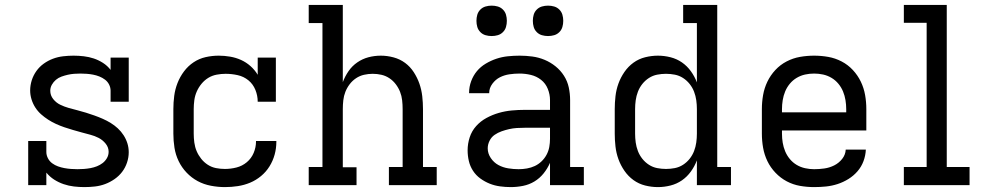

<svg xmlns="http://www.w3.org/2000/svg" viewBox="-20 -755 4040 783"><path d="M324 8Q303 8 281.5 5.5Q260 3 239.5 -4Q219 -11 201 -22.5Q183 -34 169 -51V0H95V-180H169V-135Q169 -122 175.5 -109.5Q182 -97 193 -89Q204 -81 216.5 -76.5Q229 -72 242.5 -69.5Q256 -67 269.5 -66Q283 -65 296 -65Q309 -65 322.5 -66Q336 -67 349.5 -69.5Q363 -72 375.5 -77Q388 -82 398.5 -90Q409 -98 416 -110Q423 -122 423 -136Q423 -154 411 -169Q399 -184 382.5 -192.5Q366 -201 348.5 -205.5Q331 -210 313 -215Q295 -220 277.5 -225Q260 -230 242.5 -236Q225 -242 208.5 -249.5Q192 -257 176.5 -267Q161 -277 147.5 -289Q134 -301 124 -316.5Q114 -332 108.5 -350Q103 -368 103 -386Q103 -407 109.5 -427.5Q116 -448 128.5 -465.5Q141 -483 158.5 -495.5Q176 -508 196 -515.5Q216 -523 237.5 -525.5Q259 -528 280 -528Q301 -528 322 -525.5Q343 -523 362.5 -516.5Q382 -510 400 -498.5Q418 -487 431 -470V-520H505V-340H431V-385Q431 -398 425 -410Q419 -422 408.5 -430Q398 -438 385.5 -443Q373 -448 360 -450.5Q347 -453 334 -454Q321 -455 308 -455Q295 -455 282 -454Q269 -453 256 -450Q243 -447 230.5 -442.5Q218 -438 208 -429.5Q198 -421 191.5 -409.5Q185 -398 185 -385Q185 -366 197 -351Q209 -336 225.5 -328Q242 -320 259.5 -315Q277 -310 295 -305.5Q313 -301 330.5 -295.5Q348 -290 365 -284Q382 -278 399 -270.5Q416 -263 431.5 -253.5Q447 -244 460.5 -231.5Q474 -219 484 -203.5Q494 -188 499.5 -170.5Q505 -153 505 -134Q505 -113 498 -92Q491 -71 478 -54Q465 -37 447 -24.5Q429 -12 409 -4.5Q389 3 367.5 5.5Q346 8 324 8Z M897 8Q869 8 840 2.5Q811 -3 786 -16.5Q761 -30 741 -51Q721 -72 708.5 -98Q696 -124 691.5 -152.5Q687 -181 687 -210V-310Q687 -337 690.5 -364Q694 -391 704 -416.5Q714 -442 730.5 -464Q747 -486 769.5 -501Q792 -516 818.5 -522Q845 -528 872 -528Q895 -528 918.5 -524Q942 -520 963 -510.5Q984 -501 1001.5 -485.5Q1019 -470 1031 -450V-520H1105V-340H1031Q1031 -365 1021.5 -388.5Q1012 -412 993 -427.5Q974 -443 949.5 -448.5Q925 -454 900 -454Q882 -454 863.5 -450.5Q845 -447 829.5 -437.5Q814 -428 802 -413.5Q790 -399 782.5 -382Q775 -365 772.5 -346.5Q770 -328 770 -310V-210Q770 -192 772.5 -173.5Q775 -155 782 -138.5Q789 -122 800.5 -107.5Q812 -93 827.5 -83Q843 -73 861 -69.5Q879 -66 897 -66Q921 -66 944.5 -72Q968 -78 986.5 -93.5Q1005 -109 1014.5 -131.5Q1024 -154 1024 -178V-180H1107V-177Q1107 -150 1100 -124.5Q1093 -99 1079 -76.5Q1065 -54 1044.5 -37Q1024 -20 1000 -10Q976 0 950 4Q924 8 897 8Z M1434 0H1239V-74H1295V-661H1239V-735H1378V-420Q1387 -444 1401.5 -465Q1416 -486 1437 -500.5Q1458 -515 1482.5 -521.5Q1507 -528 1533 -528Q1559 -528 1585 -521Q1611 -514 1632 -498.5Q1653 -483 1667.5 -460.5Q1682 -438 1690.5 -413.5Q1699 -389 1702 -362.5Q1705 -336 1705 -310V-74H1761V0H1566V-74H1622V-310Q1622 -328 1620 -346Q1618 -364 1611.5 -380.5Q1605 -397 1594 -411.5Q1583 -426 1568 -436Q1553 -446 1535.5 -450Q1518 -454 1500 -454Q1482 -454 1464.5 -450Q1447 -446 1432 -436Q1417 -426 1406 -411.5Q1395 -397 1388.5 -380.5Q1382 -364 1380 -346Q1378 -328 1378 -310V-73H1434Z M2063 8Q2041 8 2019 5Q1997 2 1977 -6Q1957 -14 1939 -27Q1921 -40 1909 -58.5Q1897 -77 1892 -98.5Q1887 -120 1887 -142Q1887 -169 1895.5 -195Q1904 -221 1922 -241Q1940 -261 1964 -274Q1988 -287 2014 -294.5Q2040 -302 2067 -304.5Q2094 -307 2120 -307H2223V-347Q2223 -370 2214 -392.5Q2205 -415 2186.5 -429.5Q2168 -444 2145 -449.5Q2122 -455 2099 -455Q2078 -455 2057.5 -452Q2037 -449 2019 -440Q2001 -431 1988 -413.5Q1975 -396 1975 -376V-375H1893V-377Q1893 -401 1901.5 -424Q1910 -447 1925 -465Q1940 -483 1961 -495.5Q1982 -508 2004.5 -515.5Q2027 -523 2051 -525.5Q2075 -528 2099 -528Q2125 -528 2151 -524.5Q2177 -521 2201 -511Q2225 -501 2245.5 -484.5Q2266 -468 2280 -446Q2294 -424 2299.5 -398.5Q2305 -373 2305 -347V-74H2361V0H2223V-91Q2213 -68 2197 -48Q2181 -28 2159.5 -15Q2138 -2 2113 3Q2088 8 2063 8ZM2095 -65Q2112 -65 2129 -68Q2146 -71 2161 -78Q2176 -85 2188.5 -97Q2201 -109 2209 -124Q2217 -139 2220 -155.5Q2223 -172 2223 -189V-234H2121Q2104 -234 2088 -233Q2072 -232 2056.5 -228.5Q2041 -225 2025.5 -219.5Q2010 -214 1997 -205Q1984 -196 1976.5 -181Q1969 -166 1969 -150Q1969 -129 1981.5 -110.5Q1994 -92 2012.5 -82Q2031 -72 2052.5 -68.5Q2074 -65 2095 -65ZM2215 -608Q2202 -608 2190 -611.5Q2178 -615 2169 -624Q2160 -633 2156.5 -645Q2153 -657 2153 -670Q2153 -683 2156.5 -695Q2160 -707 2169 -716Q2178 -725 2190 -728.5Q2202 -732 2215 -732Q2228 -732 2240 -728.5Q2252 -725 2261 -716Q2270 -707 2273.5 -695Q2277 -683 2277 -670Q2277 -657 2273.5 -645Q2270 -633 2261 -624Q2252 -615 2240 -611.5Q2228 -608 2215 -608ZM1985 -608Q1972 -608 1960 -611.5Q1948 -615 1939 -624Q1930 -633 1926.5 -645Q1923 -657 1923 -670Q1923 -683 1926.5 -695Q1930 -707 1939 -716Q1948 -725 1960 -728.5Q1972 -732 1985 -732Q1998 -732 2010 -728.5Q2022 -725 2031 -716Q2040 -707 2043.5 -695Q2047 -683 2047 -670Q2047 -657 2043.5 -645Q2040 -633 2031 -624Q2022 -615 2010 -611.5Q1998 -608 1985 -608Z M2663 8Q2637 8 2611 1.5Q2585 -5 2563.5 -20.5Q2542 -36 2526.5 -58.5Q2511 -81 2502 -106Q2493 -131 2490 -157.5Q2487 -184 2487 -210V-310Q2487 -336 2490 -362.5Q2493 -389 2502 -414Q2511 -439 2526.5 -461.5Q2542 -484 2563.5 -499.5Q2585 -515 2611 -521.5Q2637 -528 2663 -528Q2689 -528 2714.5 -521.5Q2740 -515 2761 -500.5Q2782 -486 2797.5 -464.5Q2813 -443 2822 -419V-661H2766V-735H2905V-74H2961V0H2822V-101Q2813 -77 2797.5 -55.5Q2782 -34 2761 -19.5Q2740 -5 2714.5 1.5Q2689 8 2663 8ZM2696 -66Q2714 -66 2732 -69.5Q2750 -73 2765.5 -83Q2781 -93 2792.5 -107.5Q2804 -122 2810.5 -139Q2817 -156 2819.5 -174Q2822 -192 2822 -210V-310Q2822 -328 2819.5 -346Q2817 -364 2810.5 -381Q2804 -398 2792.5 -412.5Q2781 -427 2765.5 -437Q2750 -447 2732 -450.5Q2714 -454 2696 -454Q2678 -454 2660 -450.5Q2642 -447 2626.5 -437Q2611 -427 2599.5 -412.5Q2588 -398 2581.5 -381Q2575 -364 2572.5 -346Q2570 -328 2570 -310V-210Q2570 -192 2572.5 -174Q2575 -156 2581.5 -139Q2588 -122 2599.5 -107.5Q2611 -93 2626.5 -83Q2642 -73 2660 -69.5Q2678 -66 2696 -66Z M3300 8Q3271 8 3242.5 3Q3214 -2 3188.5 -15.5Q3163 -29 3142.5 -50.5Q3122 -72 3109.5 -98Q3097 -124 3092 -152.5Q3087 -181 3087 -210V-310Q3087 -339 3092 -367.5Q3097 -396 3109.5 -422Q3122 -448 3142 -469.5Q3162 -491 3188 -504.5Q3214 -518 3242.5 -523Q3271 -528 3300 -528Q3329 -528 3357.5 -523Q3386 -518 3412 -504.5Q3438 -491 3458 -469.5Q3478 -448 3490.5 -422Q3503 -396 3508 -367.5Q3513 -339 3513 -310V-223H3169V-210Q3169 -191 3172 -173Q3175 -155 3182 -138Q3189 -121 3201 -106.5Q3213 -92 3229 -82.5Q3245 -73 3263.5 -69Q3282 -65 3300 -65Q3321 -65 3342 -68Q3363 -71 3382 -80.5Q3401 -90 3414.5 -107Q3428 -124 3429 -145H3511Q3510 -121 3501.5 -98Q3493 -75 3477 -56.5Q3461 -38 3440 -25Q3419 -12 3396 -4.5Q3373 3 3349 5.5Q3325 8 3300 8ZM3431 -297V-310Q3431 -328 3428 -346.5Q3425 -365 3418 -382Q3411 -399 3399 -413.5Q3387 -428 3371 -437.5Q3355 -447 3337 -451Q3319 -455 3300 -455Q3281 -455 3263 -451Q3245 -447 3229 -437.5Q3213 -428 3201 -413.5Q3189 -399 3182 -382Q3175 -365 3172 -346.5Q3169 -328 3169 -310V-297Z M3666 0V-74H3759V-662H3666V-735H3841V-74H3934V0Z"/></svg>

Font: Iosevka Etoile
Style: Regular
Weight: 400
Designer: Belleve Invis
Foundry: Belleve Invis
Version: Version 33.2.4